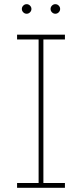

<svg xmlns="http://www.w3.org/2000/svg" viewBox="-20 -892 389 912"><path d="M288.4 0H61.1V-22.7H163.4V-704.5H61.1V-727.3H288.4V-704.5H186.1V-22.7H288.4ZM106.5 -826.7Q97.3 -826.7 90.6 -833.5Q83.8 -840.2 83.8 -849.4Q83.8 -858.7 90.6 -865.4Q97.3 -872.2 106.5 -872.2Q115.8 -872.2 122.5 -865.4Q129.3 -858.7 129.3 -849.4Q129.3 -840.2 122.5 -833.5Q115.8 -826.7 106.5 -826.7ZM242.9 -826.7Q233.7 -826.7 226.9 -833.5Q220.2 -840.2 220.2 -849.4Q220.2 -858.7 226.9 -865.4Q233.7 -872.2 242.9 -872.2Q252.1 -872.2 258.9 -865.4Q265.6 -858.7 265.6 -849.4Q265.6 -840.2 258.9 -833.5Q252.1 -826.7 242.9 -826.7Z"/></svg>

Font: Linik Sans Thin
Style: Regular
Weight: 100
Designer: Fonts by Rasmus Andersson / Changes by Cristiano Sobral with parts from Marc Monis
Foundry: rsms
Version: Version 3.020; ttfautohint (v1.6)